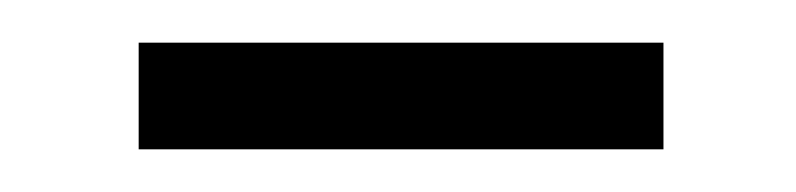

<svg xmlns="http://www.w3.org/2000/svg" viewBox="-20 -321 373 90"><path d="M45 -251V-301H291V-251Z"/></svg>

Font: Noto Sans SC Thin Light
Style: Regular
Weight: 300
Version: Version 2.004-H2;hotconv 1.0.118;makeotfexe 2.5.65603